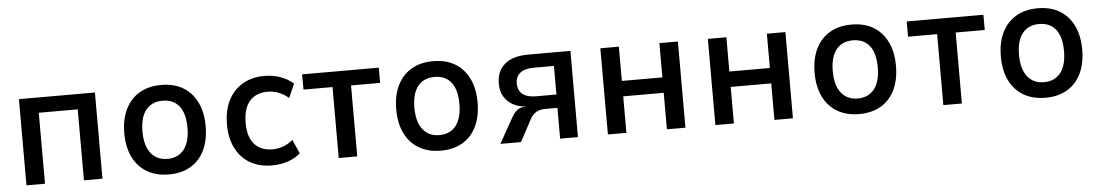

<svg xmlns="http://www.w3.org/2000/svg" viewBox="-32 -802 6335 1105"><g transform="rotate(-5 3135.0 -249.5)"><path d="M87 0V-498H526V0H419V-410H194V0Z M910 9Q837 9 784 -22Q731 -53 702.5 -111Q674 -169 674 -250Q674 -330 702.5 -388Q731 -446 783.5 -477Q836 -508 909 -508Q983 -508 1035 -477Q1087 -446 1115.5 -388Q1144 -330 1144 -250Q1144 -169 1116 -111Q1088 -53 1035.5 -22Q983 9 910 9ZM909 -81Q971 -81 1005 -124.5Q1039 -168 1039 -250Q1039 -332 1005.5 -374.5Q972 -417 909 -417Q847 -417 813 -374.5Q779 -332 779 -250Q779 -168 813.5 -124.5Q848 -81 909 -81Z M1505 9Q1432 9 1379 -22Q1326 -53 1296.5 -110.5Q1267 -168 1267 -248Q1267 -329 1296.5 -387Q1326 -445 1379.5 -476.5Q1433 -508 1505 -508Q1556 -508 1599.5 -492Q1643 -476 1672 -449L1637 -369Q1612 -391 1581 -403.5Q1550 -416 1517 -416Q1450 -416 1412.5 -374Q1375 -332 1375 -247Q1375 -165 1412.5 -124Q1450 -83 1516 -83Q1550 -83 1580.5 -95Q1611 -107 1634 -127L1670 -47Q1642 -21 1599 -6Q1556 9 1505 9Z M1891 0V-410H1723V-498H2166V-410H1998V0Z M2481 9Q2408 9 2355 -22Q2302 -53 2273.5 -111Q2245 -169 2245 -250Q2245 -330 2273.5 -388Q2302 -446 2354.5 -477Q2407 -508 2480 -508Q2554 -508 2606 -477Q2658 -446 2686.5 -388Q2715 -330 2715 -250Q2715 -169 2687 -111Q2659 -53 2606.5 -22Q2554 9 2481 9ZM2480 -81Q2542 -81 2576 -124.5Q2610 -168 2610 -250Q2610 -332 2576.5 -374.5Q2543 -417 2480 -417Q2418 -417 2384 -374.5Q2350 -332 2350 -250Q2350 -168 2384.5 -124.5Q2419 -81 2480 -81Z M2825 0 2904 -141Q2920 -171 2938.5 -185.5Q2957 -200 2980 -200H2987L2986 -202Q2951 -204 2918.5 -220.5Q2886 -237 2866 -268.5Q2846 -300 2846 -346Q2846 -418 2893 -458Q2940 -498 3029 -498H3273V0H3170V-178H3101Q3070 -178 3049 -166.5Q3028 -155 3013 -129L2944 0ZM3053 -255H3171V-420H3053Q3002 -420 2975.5 -398.5Q2949 -377 2949 -338Q2949 -298 2975.5 -276.5Q3002 -255 3053 -255Z M3446 0V-498H3553V-300H3787V-498H3894V0H3787V-211H3553V0Z M4067 0V-498H4174V-300H4408V-498H4515V0H4408V-211H4174V0Z M4898 9Q4825 9 4772 -22Q4719 -53 4690.5 -111Q4662 -169 4662 -250Q4662 -330 4690.5 -388Q4719 -446 4771.5 -477Q4824 -508 4897 -508Q4971 -508 5023 -477Q5075 -446 5103.5 -388Q5132 -330 5132 -250Q5132 -169 5104 -111Q5076 -53 5023.5 -22Q4971 9 4898 9ZM4897 -81Q4959 -81 4993 -124.5Q5027 -168 5027 -250Q5027 -332 4993.5 -374.5Q4960 -417 4897 -417Q4835 -417 4801 -374.5Q4767 -332 4767 -250Q4767 -168 4801.5 -124.5Q4836 -81 4897 -81Z M5384 0V-410H5216V-498H5659V-410H5491V0Z M5974 9Q5901 9 5848 -22Q5795 -53 5766.5 -111Q5738 -169 5738 -250Q5738 -330 5766.5 -388Q5795 -446 5847.5 -477Q5900 -508 5973 -508Q6047 -508 6099 -477Q6151 -446 6179.5 -388Q6208 -330 6208 -250Q6208 -169 6180 -111Q6152 -53 6099.5 -22Q6047 9 5974 9ZM5973 -81Q6035 -81 6069 -124.5Q6103 -168 6103 -250Q6103 -332 6069.5 -374.5Q6036 -417 5973 -417Q5911 -417 5877 -374.5Q5843 -332 5843 -250Q5843 -168 5877.5 -124.5Q5912 -81 5973 -81Z"/></g></svg>

Font: Nunito Sans 7pt SemiCondensed SemiBold
Style: Regular
Weight: 600
Width: 4
Designer: Vernon Adams
Foundry: Vernon Adams
Version: Version 3.101;gftools[0.9.27]